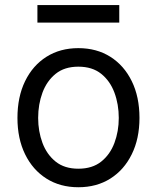

<svg xmlns="http://www.w3.org/2000/svg" viewBox="-20 -748 637 779"><path d="M297.9 11.7Q224.1 11.7 168.5 -23.4Q112.8 -58.6 81.8 -122.1Q50.8 -185.5 50.8 -269.5Q50.8 -355 81.8 -418.7Q112.8 -482.4 168.5 -517.6Q224.1 -552.7 297.9 -552.7Q372.1 -552.7 427.7 -517.6Q483.4 -482.4 514.6 -418.7Q545.9 -355 545.9 -269.5Q545.9 -185.5 514.6 -122.1Q483.4 -58.6 427.7 -23.4Q372.1 11.7 297.9 11.7ZM297.9 -63.5Q354.5 -63.5 390.6 -92.3Q426.8 -121.1 444.3 -168.2Q461.9 -215.3 461.9 -269.5Q461.9 -324.7 444.3 -372.1Q426.8 -419.4 390.6 -448.5Q354.5 -477.5 297.9 -477.5Q241.7 -477.5 205.8 -448.5Q169.9 -419.4 152.3 -372.1Q134.8 -324.7 134.8 -269.5Q134.8 -215.3 152.3 -168.2Q169.9 -121.1 205.8 -92.3Q241.7 -63.5 297.9 -63.5ZM463.9 -727.5V-656.2H131.8V-727.5Z"/></svg>

Font: GitLab Sans
Style: Regular
Weight: 400
Designer: Rasmus Andersson
Foundry: Modifications by GitLab B.V., manufactured by rsms
Version: Version 4.000;git-c8fb6b7